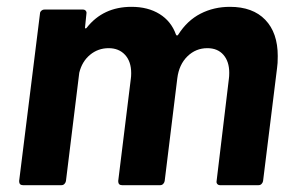

<svg xmlns="http://www.w3.org/2000/svg" viewBox="-20 -542 859 562"><path d="M793 -378Q793 -355 791 -343L750 -12Q749 -7 745.5 -3.5Q742 0 737 0H624Q619 0 616 -3.5Q613 -7 614 -12L650 -312Q651 -318 651 -329Q651 -362 634 -381.5Q617 -401 587 -401Q553 -401 528.5 -377Q504 -353 499 -313L462 -12Q461 -7 457.5 -3.5Q454 0 449 0H337Q326 0 326 -12L363 -312Q364 -318 364 -328Q364 -362 346 -381.5Q328 -401 298 -401Q267 -401 243.5 -381.5Q220 -362 212 -329L173 -12Q172 -7 168.5 -3.5Q165 0 160 0H47Q36 0 36 -12L97 -502Q97 -507 101 -510.5Q105 -514 110 -514H223Q228 -514 231 -510.5Q234 -507 233 -502L229 -463Q228 -460 230 -459Q232 -458 234 -461Q282 -522 365 -522Q413 -522 447 -501Q481 -480 495 -441Q498 -435 502 -441Q528 -482 567 -502Q606 -522 653 -522Q720 -522 756.5 -484Q793 -446 793 -378Z"/></svg>

Font: Barlow
Style: Bold Italic
Weight: 700
Italic angle: -7°
Designer: Jeremy Tribby
Foundry: Tribby Type
Version: Version 1.422